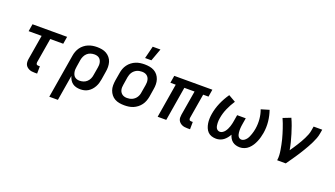

<svg xmlns="http://www.w3.org/2000/svg" viewBox="-77 -1402 3954 2263"><g transform="rotate(20 1900.0 -270.5)"><path d="M363 8H329Q311 8 294 5.5Q277 3 262 -4Q247 -11 234 -22.5Q221 -34 214.5 -49Q208 -64 207 -82Q206 -100 209 -118L261 -428H98L113 -520H547L532 -428H369L317 -118Q316 -111 317 -104.5Q318 -98 321.5 -93Q325 -88 332 -86Q339 -84 345 -84H364Z M591 215 682 -332Q686 -359 696 -386Q706 -413 722.5 -436.5Q739 -460 762.5 -478.5Q786 -497 812.5 -508Q839 -519 866.5 -523.5Q894 -528 921 -528Q953 -528 983.5 -522.5Q1014 -517 1040 -502Q1066 -487 1085 -463.5Q1104 -440 1112.5 -411.5Q1121 -383 1121.5 -351.5Q1122 -320 1116 -288L1100 -188Q1096 -164 1089 -140Q1082 -116 1069.5 -93Q1057 -70 1039.5 -50.5Q1022 -31 999.5 -17Q977 -3 952 2.5Q927 8 903 8Q876 8 850.5 1.5Q825 -5 805 -20Q785 -35 772 -57Q759 -79 752 -104L699 215ZM861 -84Q884 -84 908 -91.5Q932 -99 951 -116.5Q970 -134 980.5 -157Q991 -180 994 -203L1011 -303Q1014 -319 1014.5 -335.5Q1015 -352 1011.5 -367.5Q1008 -383 1000.5 -396.5Q993 -410 981 -419Q969 -428 953.5 -432Q938 -436 921 -436Q898 -436 873.5 -428.5Q849 -421 830.5 -403.5Q812 -386 801.5 -363Q791 -340 787 -317L773 -229Q770 -212 769 -194.5Q768 -177 771 -161Q774 -145 780.5 -130Q787 -115 799 -104.5Q811 -94 827 -89Q843 -84 861 -84Z M1455 8Q1423 8 1392 2.5Q1361 -3 1335 -17.5Q1309 -32 1290.5 -55.5Q1272 -79 1262 -107.5Q1252 -136 1252 -168Q1252 -200 1257 -232L1274 -332Q1278 -359 1288 -386Q1298 -413 1315.5 -437Q1333 -461 1357 -479.5Q1381 -498 1408 -509Q1435 -520 1462.5 -524Q1490 -528 1518 -528Q1550 -528 1581 -522.5Q1612 -517 1638.5 -502.5Q1665 -488 1683.5 -464.5Q1702 -441 1711.5 -412.5Q1721 -384 1721.5 -352Q1722 -320 1716 -288L1700 -188Q1695 -161 1685 -134Q1675 -107 1657.5 -83Q1640 -59 1616 -40.5Q1592 -22 1565.5 -11Q1539 0 1511 4Q1483 8 1455 8ZM1456 -84Q1472 -84 1488.5 -87Q1505 -90 1520 -97Q1535 -104 1548.5 -115.5Q1562 -127 1571.5 -141.5Q1581 -156 1586.5 -171.5Q1592 -187 1594 -203L1611 -303Q1614 -320 1614 -336.5Q1614 -353 1610.5 -368.5Q1607 -384 1599 -397Q1591 -410 1578.5 -419Q1566 -428 1550.5 -432Q1535 -436 1518 -436Q1502 -436 1485.5 -433Q1469 -430 1454 -423Q1439 -416 1425.5 -404.5Q1412 -393 1402.5 -378.5Q1393 -364 1387.5 -348.5Q1382 -333 1379 -317L1363 -217Q1360 -200 1359.5 -183.5Q1359 -167 1362.5 -151.5Q1366 -136 1374.5 -123Q1383 -110 1395.5 -101Q1408 -92 1423.5 -88Q1439 -84 1456 -84ZM1496 -600 1535 -756H1632L1575 -600Z M2281 8H2247Q2229 8 2211.5 5.5Q2194 3 2179 -4Q2164 -11 2151.5 -22.5Q2139 -34 2132 -49Q2125 -64 2124.5 -82Q2124 -100 2127 -118L2179 -428H2051L1980 0H1872L1943 -428H1876L1891 -520H2369L2354 -428H2287L2235 -118Q2234 -111 2235 -104.5Q2236 -98 2239.5 -93Q2243 -88 2249.5 -86Q2256 -84 2263 -84H2282Z M2606 8Q2576 8 2548.5 -1Q2521 -10 2502 -30Q2483 -50 2472.5 -76Q2462 -102 2457.5 -130.5Q2453 -159 2454 -189Q2455 -219 2460 -249Q2472 -322 2502.5 -392.5Q2533 -463 2578 -528L2667 -477Q2630 -421 2603 -359.5Q2576 -298 2566 -235Q2563 -220 2562 -204Q2561 -188 2561.5 -173Q2562 -158 2564.5 -142.5Q2567 -127 2573 -114Q2579 -101 2592 -92.5Q2605 -84 2621 -84Q2638 -84 2654.5 -95Q2671 -106 2682.5 -121.5Q2694 -137 2702 -154Q2710 -171 2716 -188.5Q2722 -206 2726 -224Q2730 -242 2733 -260L2746 -338H2854L2841 -260Q2839 -247 2837 -233.5Q2835 -220 2834.5 -207Q2834 -194 2834 -181Q2834 -168 2835.5 -155.5Q2837 -143 2840 -130.5Q2843 -118 2849.5 -107.5Q2856 -97 2867 -90.5Q2878 -84 2891 -84Q2909 -84 2925.5 -95.5Q2942 -107 2953.5 -122.5Q2965 -138 2972.5 -155.5Q2980 -173 2986 -190.5Q2992 -208 2996.5 -226Q3001 -244 3004 -262Q3014 -323 3008.5 -383.5Q3003 -444 2983 -498L3084 -528Q3107 -463 3114.5 -391.5Q3122 -320 3110 -247Q3105 -219 3097.5 -191Q3090 -163 3078.5 -135.5Q3067 -108 3050.5 -82Q3034 -56 3011.5 -35Q2989 -14 2960.5 -3Q2932 8 2904 8Q2879 8 2855 1.5Q2831 -5 2812 -19.5Q2793 -34 2781 -54.5Q2769 -75 2762 -99Q2750 -77 2734 -57Q2718 -37 2698 -22Q2678 -7 2654 0.5Q2630 8 2606 8Z M3371 0Q3376 -33 3374 -65.5Q3372 -98 3366.5 -129.5Q3361 -161 3355 -192Q3349 -223 3341 -253.5Q3333 -284 3324 -314Q3315 -344 3305 -373.5Q3295 -403 3284 -432.5Q3273 -462 3260 -490L3357 -528Q3377 -485 3393 -440Q3409 -395 3423 -349Q3437 -303 3449 -256Q3461 -209 3469 -161Q3486 -185 3502 -209.5Q3518 -234 3534 -259Q3550 -284 3564.5 -309.5Q3579 -335 3592 -361Q3605 -387 3615.5 -414Q3626 -441 3630 -468L3639 -520H3747L3738 -468Q3733 -436 3721 -405Q3709 -374 3694.5 -344Q3680 -314 3663.5 -284.5Q3647 -255 3629.5 -226Q3612 -197 3594 -168.5Q3576 -140 3556.5 -111.5Q3537 -83 3517.5 -55.5Q3498 -28 3479 0Z"/></g></svg>

Font: Iosevka Aile Semibold
Style: Italic
Weight: 600
Italic angle: -9°
Designer: Belleve Invis
Foundry: Belleve Invis
Version: Version 31.1.0; ttfautohint (v1.8.4)